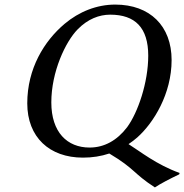

<svg xmlns="http://www.w3.org/2000/svg" viewBox="-20 -678 804 838"><path d="M541 -49C555 -58 567 -68 579 -78C651 -142 729 -269 729 -416C729 -564 635 -658 483 -658C402 -658 325 -627 262 -574C173 -499 99 -379 99 -227C99 -79 196 10 342 10C383 10 421 4 457 -8C571 60 559 77 656 140C678 125 722 102 762 83L764 77C662 40 592 -17 541 -49ZM461 -614C570 -614 627 -557 627 -435C627 -318 582 -187 535 -123C491 -65 435 -34 371 -34C273 -34 204 -101 204 -231C204 -365 266 -496 319 -550C363 -595 413 -614 461 -614Z"/></svg>

Font: Libertinus Sans
Style: Italic
Weight: 400
Italic angle: -12°
Designer: Philipp H. Poll, Khaled Hosny
Foundry: Caleb Maclennan
Version: Version 7.050;RELEASE